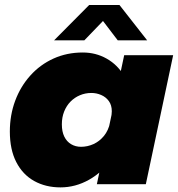

<svg xmlns="http://www.w3.org/2000/svg" viewBox="-20 -758 732 790"><path d="M229 13Q168 13 120.8 -13.2Q73.5 -39.5 47 -91Q20.5 -142.5 20.5 -217Q20.5 -284.5 42.5 -343.5Q64.5 -402.5 104.8 -447.2Q145 -492 200 -517Q255 -542 320.5 -542Q374 -542 418.5 -517Q463 -492 489.8 -447Q516.5 -402 516.5 -342.5Q516.5 -328.5 514.2 -309.5Q512 -290.5 508 -276L436.5 -272Q438 -279 439 -286.2Q440 -293.5 440 -300Q440 -325.5 427.8 -342.2Q415.5 -359 396.2 -367.2Q377 -375.5 356 -375.5Q331 -375.5 309 -366.2Q287 -357 270.2 -340Q253.5 -323 244 -299.2Q234.5 -275.5 234.5 -246.5Q234.5 -216.5 244.5 -196Q254.5 -175.5 272.5 -164.8Q290.5 -154 313.5 -154Q340 -154 364.8 -165.2Q389.5 -176.5 407.8 -198.8Q426 -221 433 -254L501.5 -244.5Q485 -166 443.8 -108Q402.5 -50 346.5 -18.5Q290.5 13 229 13ZM580 0H378.5L491 -531H692.5ZM202.5 -592 347 -737.5H471.5L585.5 -592H464.5L381 -701.5H432.5L327 -592Z"/></svg>

Font: Epilogue Black
Style: Italic
Weight: 900
Italic angle: -12°
Designer: Tyler Finck
Foundry: Etcetera Type Co
Version: Version 2.111